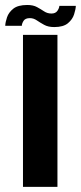

<svg xmlns="http://www.w3.org/2000/svg" viewBox="-54 -732 316 752"><path d="M36 0V-595.5H171V0ZM158.5 -626Q134.5 -626 118.8 -634.8Q103 -643.5 90.2 -652.2Q77.5 -661 63 -661Q45 -661 38.2 -650.2Q31.5 -639.5 31.5 -631H-33.5Q-33 -645 -26.5 -664.2Q-20 -683.5 -1.8 -698Q16.5 -712.5 53 -712.5Q76 -712.5 91 -704.2Q106 -696 118.8 -687.5Q131.5 -679 147.5 -679Q163.5 -679 170.8 -689.5Q178 -700 178.5 -709H243Q242.5 -695.5 236.2 -675.8Q230 -656 212 -641Q194 -626 158.5 -626Z"/></svg>

Font: Anybody SemiBold
Style: Regular
Weight: 600
Designer: Tyler Finck
Foundry: Etcetera Type Company
Version: Version 1.010; ttfautohint (v1.8.3) -l 8 -r 50 -G 200 -x 14 